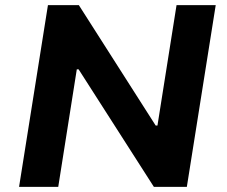

<svg xmlns="http://www.w3.org/2000/svg" viewBox="-20 -725 880 745"><path d="M54 0 166 -705H286L584 -238H591L665 -705H817L705 0H577L285 -456H278L206 0Z"/></svg>

Font: Nunito Sans 6pt ExtraBold
Style: Italic
Weight: 800
Italic angle: -9°
Version: Version 3.101;gftools[0.9.27]